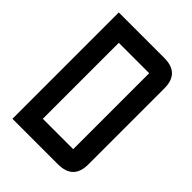

<svg xmlns="http://www.w3.org/2000/svg" viewBox="-246 -996 1117 1117"><g transform="rotate(45 312.5 -437.5)"><path d="M62.5 0V-875H437.5Q562.5 -875 562.5 -750V-125Q562.5 0 437.5 0ZM187.5 -125H437.5V-750H187.5Z"/></g></svg>

Font: Oldtimer
Style: Regular
Weight: 400
Designer: GGBotNet
Foundry: GGBotNet
Version: 1.00